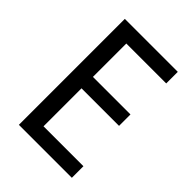

<svg xmlns="http://www.w3.org/2000/svg" viewBox="-207 -814 915 915"><g transform="rotate(45 250.0 -357.0)"><path d="M445 0V-78H176V-334H429V-411H176V-636H445V-714H88V0Z"/></g></svg>

Font: Noto Sans Gurmukhi SemiCondensed
Style: Regular
Weight: 400
Width: 4
Designer: Jelle Bosma - Monotype Design Team
Foundry: Monotype Imaging Inc.
Version: Version 2.004